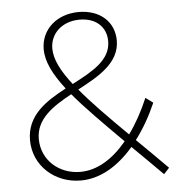

<svg xmlns="http://www.w3.org/2000/svg" viewBox="-51 -748 736 801"><g transform="rotate(-5 317.0 -347.5)"><path d="M499 -147C531 -189 560 -239 585 -296L554 -319C530 -263 503 -214 473 -173C392 -253 326 -320 278 -378C367 -425 456 -474 456 -568C456 -646 397 -700 308 -700C214 -700 149 -639 149 -558C149 -506 176 -452 226 -387C141 -342 59 -289 59 -185C59 -78 147 1 256 1C336 1 412 -43 478 -120C517 -82 559 -40 604 5L627 -20C581 -66 539 -108 499 -147ZM185 -558C185 -619 234 -668 309 -668C377 -668 420 -628 420 -568C420 -488 341 -447 257 -403C210 -463 185 -513 185 -558ZM257 -35C168 -35 96 -98 96 -187C96 -271 168 -318 247 -361C298 -300 368 -230 452 -146C393 -75 327 -35 257 -35Z"/></g></svg>

Font: Montserrat arm ExtraLight
Style: Regular
Weight: 275
Designer: Julieta Ulanovsky
Foundry: Julieta Ulanovsky
Version: Version 6.000;PS 006.000;hotconv 1.0.88;makeotf.lib2.5.64775